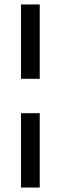

<svg xmlns="http://www.w3.org/2000/svg" viewBox="-20 -740 272 860"><path d="M74 -387V-720H158V-387ZM74 100V-233H158V100Z"/></svg>

Font: DM Sans 24pt
Style: Regular
Weight: 400
Designer: Colophon Foundry, Jonny Pinhorn
Foundry: Colophon Foundry
Version: Version 4.004;gftools[0.9.30]